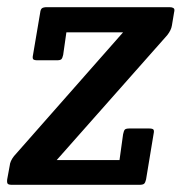

<svg xmlns="http://www.w3.org/2000/svg" viewBox="-23 -515 508 535"><path d="M449 -495Q463 -495 463 -487Q463 -484 462 -480L456 -444Q454 -431 443 -417L135 -69H310L320 -141Q322 -151 325 -154Q328 -157 338 -157H392Q402 -157 404.5 -154Q407 -151 405 -142L384 -15Q382 -6 378.5 -3Q375 0 365 0H11Q1 0 -1.5 -3Q-4 -6 -3 -15L4 -53Q5 -66 16 -80L320 -425H162L153 -362Q151 -353 148 -350Q145 -347 135 -347H82Q72 -347 69.5 -350Q67 -353 69 -362L89 -480Q90 -489 94 -492Q98 -495 108 -495Z"/></svg>

Font: Crete Round
Style: Italic
Weight: 400
Designer: Veronika Burian
Foundry: TypeTogether
Version: Version 1.001; ttfautohint (v1.6)